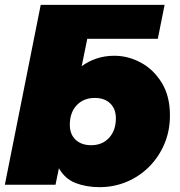

<svg xmlns="http://www.w3.org/2000/svg" viewBox="-22 -762 742 792"><path d="M-2 0 146 -742H657L629 -602H338L315 -489Q342 -509 376 -520.5Q410 -532 450 -532Q506 -532 558.5 -504Q611 -476 645 -421Q679 -366 679 -286Q679 -222 656 -168Q633 -114 593 -74Q553 -34 500.5 -12Q448 10 389 10Q334 10 290 -7Q246 -24 221 -68L207 0ZM354 -163Q400 -163 428 -193.5Q456 -224 456 -274Q456 -313 432.5 -335.5Q409 -358 369 -358Q323 -358 294.5 -328Q266 -298 266 -247Q266 -208 290 -185.5Q314 -163 354 -163Z"/></svg>

Font: Montserrat Black
Style: Italic
Weight: 900
Italic angle: -11.3°
Designer: Julieta Ulanovsky
Foundry: Julieta Ulanovsky
Version: Version 9.000; ttfautohint (v1.8.4.7-5d5b)